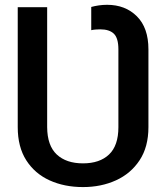

<svg xmlns="http://www.w3.org/2000/svg" viewBox="-20 -757 680 787"><path d="M320.3 9.8Q243.7 9.8 183.1 -17.8Q122.6 -45.4 87.6 -100.1Q52.7 -154.8 52.7 -235.8V-727.5H173.3V-235.8Q173.8 -160.2 212.6 -123.8Q251.5 -87.4 320.3 -87.4Q388.7 -87.4 427 -123.8Q465.3 -160.2 465.3 -235.8V-554.7Q465.3 -600.6 446.8 -618.7Q428.2 -636.7 391.1 -636.7Q383.8 -636.7 373 -636Q362.3 -635.3 354 -633.3V-728.5Q368.2 -732.4 385 -734.9Q401.9 -737.3 418.9 -737.3Q493.7 -737.3 541 -690.2Q588.4 -643.1 588.4 -554.7V-235.8Q588.4 -154.8 552.2 -100.1Q516.1 -45.4 455.3 -17.8Q394.5 9.8 320.3 9.8Z"/></svg>

Font: V-Inter
Style: Medium-500
Weight: 500
Designer: Rasmus Andersson
Foundry: rsms
Version: Version 4.000;git-4146feb